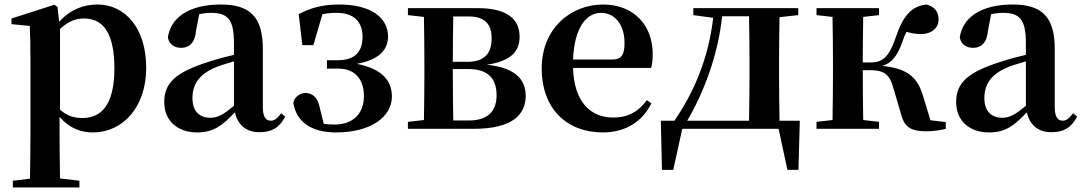

<svg xmlns="http://www.w3.org/2000/svg" viewBox="-20 -571 4796 851"><path d="M246 -443C288 -481 321 -489 353 -489C436 -489 487 -426 487 -268C487 -105 428 -48 346 -48C308 -48 277 -57 246 -85ZM235 -540 221 -550 31 -489V-464L112 -456C114 -408 115 -371 115 -306V16C115 77 114 149 113 221L37 230V260H332V230L246 220C245 148 244 76 244 16V-53C288 -2 339 16 391 16C523 16 628 -94 628 -271C628 -448 533 -551 412 -551C350 -551 290 -528 242 -474Z M1017 -102C971 -64 946 -49 913 -49C865 -49 833 -77 833 -136C833 -198 863 -244 942 -275C959 -282 987 -290 1017 -299ZM1226 -69C1208 -45 1196 -36 1181 -36C1159 -36 1145 -51 1145 -96V-354C1145 -494 1090 -551 959 -551C820 -551 737 -495 724 -405C730 -375 751 -359 784 -359C818 -359 845 -381 849 -436L863 -508C881 -512 898 -514 915 -514C990 -514 1017 -485 1017 -379V-328C978 -319 938 -308 908 -298C754 -250 708 -201 708 -118C708 -34 769 16 853 16C927 16 966 -15 1021 -73C1034 -19 1069 15 1130 15C1183 15 1218 -4 1244 -54Z M1320 -371H1369L1409 -508C1428 -512 1448 -514 1473 -514C1545 -514 1586 -478 1587 -409C1587 -341 1553 -304 1476 -304H1429V-267H1478C1562 -267 1593 -210 1593 -145C1593 -66 1543 -19 1463 -19C1444 -19 1429 -20 1415 -22L1397 -95C1388 -141 1364 -157 1336 -159C1313 -159 1287 -145 1280 -116C1293 -30 1361 16 1469 16C1625 16 1717 -54 1717 -143C1717 -213 1674 -266 1561 -288C1661 -306 1700 -350 1700 -411C1698 -497 1619 -551 1483 -551C1415 -551 1359 -538 1304 -508Z M1989 -37C1988 -94 1987 -178 1987 -235V-265H2055C2143 -265 2181 -223 2181 -149C2181 -76 2140 -37 2058 -37ZM2057 -498C2129 -498 2159 -465 2159 -400C2159 -332 2125 -297 2051 -297H1987C1987 -364 1988 -444 1989 -498ZM1788 -535V-504L1859 -496C1860 -439 1861 -356 1861 -300V-235C1861 -179 1860 -96 1859 -39L1788 -31V0H2079C2255 0 2310 -66 2310 -146C2310 -219 2264 -271 2138 -284C2255 -302 2283 -351 2283 -408C2283 -486 2229 -535 2096 -535Z M2520 -307C2526 -453 2581 -514 2644 -514C2705 -514 2748 -462 2748 -381C2748 -330 2737 -307 2691 -307ZM2866 -270C2871 -287 2873 -306 2873 -332C2873 -458 2790 -551 2653 -551C2513 -551 2381 -448 2381 -268C2381 -86 2495 16 2652 16C2751 16 2827 -31 2867 -113L2847 -127C2812 -80 2769 -50 2697 -50C2600 -50 2524 -117 2520 -270Z M3026 -36C3099 -161 3161 -321 3181 -499H3300C3301 -442 3302 -357 3302 -300V-235C3302 -178 3301 -93 3300 -36ZM3435 -36C3434 -93 3433 -178 3433 -235V-300C3433 -356 3434 -438 3435 -495L3518 -504V-535H3053V-504L3141 -492C3120 -309 3053 -157 2969 -36H2909L2914 182H2964L3004 0H3431L3470 182H3519L3525 -36Z M4104 -38 4069 -153C4043 -233 3998 -267 3892 -279C3930 -292 3956 -319 3979 -384C3985 -403 3991 -417 3998 -430C4019 -424 4037 -420 4063 -420C4107 -420 4140 -445 4140 -485C4140 -518 4123 -541 4087 -551C4020 -544 3982 -502 3948 -399C3915 -304 3882 -294 3831 -294H3804C3804 -359 3805 -440 3806 -496L3876 -504V-535H3599V-504L3670 -496C3671 -439 3672 -356 3672 -300V-235C3672 -179 3671 -96 3670 -39L3599 -31V0H3876V-31L3806 -39C3805 -96 3804 -181 3804 -260H3833C3898 -260 3922 -244 3940 -180L3974 -64C3989 -8 4016 11 4088 11C4115 11 4148 6 4172 0V-30Z M4527 -102C4481 -64 4456 -49 4423 -49C4375 -49 4343 -77 4343 -136C4343 -198 4373 -244 4452 -275C4469 -282 4497 -290 4527 -299ZM4736 -69C4718 -45 4706 -36 4691 -36C4669 -36 4655 -51 4655 -96V-354C4655 -494 4600 -551 4469 -551C4330 -551 4247 -495 4234 -405C4240 -375 4261 -359 4294 -359C4328 -359 4355 -381 4359 -436L4373 -508C4391 -512 4408 -514 4425 -514C4500 -514 4527 -485 4527 -379V-328C4488 -319 4448 -308 4418 -298C4264 -250 4218 -201 4218 -118C4218 -34 4279 16 4363 16C4437 16 4476 -15 4531 -73C4544 -19 4579 15 4640 15C4693 15 4728 -4 4754 -54Z"/></svg>

Font: Noto Serif CJK JP
Style: Bold
Weight: 700
Designer: Ryoko NISHIZUKA 西塚涼子 (kana & ideographs); Frank Grießhammer (Latin, Greek & Cyrillic); Wenlong ZHANG 张文龙 (bopomofo); San
Foundry: Adobe Systems Incorporated
Version: Version 1.000;PS 1;hotconv 16.6.53;makeotf.lib2.5.65590